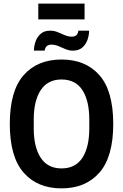

<svg xmlns="http://www.w3.org/2000/svg" viewBox="-20 -1026 678 1058"><path d="M319 12Q186 12 110 -75Q34 -162 34 -343Q34 -525 110 -611.5Q186 -698 319 -698Q452 -698 528 -611.5Q604 -525 604 -343Q604 -162 528 -75Q452 12 319 12ZM319 -98Q396 -98 434 -156.5Q472 -215 472 -318V-368Q472 -471 434 -529.5Q396 -588 319 -588Q243 -588 204.5 -529.5Q166 -471 166 -368V-318Q166 -215 204.5 -156.5Q243 -98 319 -98ZM167 -747Q167 -772 176 -797.5Q185 -823 204.5 -840Q224 -857 256 -857Q278 -857 297.5 -849Q317 -841 336.5 -832.5Q356 -824 376 -824Q390 -824 399.5 -831Q409 -838 412 -857H471Q471 -832 462 -806.5Q453 -781 433.5 -764Q414 -747 382 -747Q360 -747 340.5 -755.5Q321 -764 302 -772Q283 -780 262 -780Q248 -780 238.5 -772.5Q229 -765 226 -747ZM191 -919V-1006H446V-919Z"/></svg>

Font: Archivo Narrow
Style: Bold
Weight: 700
Designer: Hector Gatti
Foundry: Omnibus-Type
Version: Version 3.002